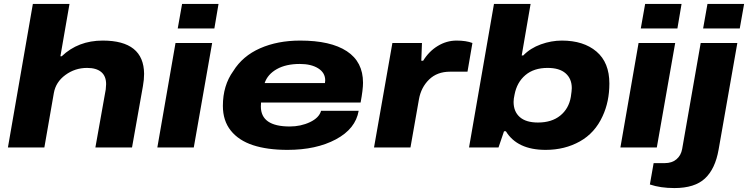

<svg xmlns="http://www.w3.org/2000/svg" viewBox="-20 -745 3779 970"><path d="M20 0 146 -725.1H331.1L285.2 -460.9H292Q375 -540 499 -540Q706.5 -540 708 -372.1Q708 -342.8 702.1 -310.1L647 0H461.9L514.2 -293Q516.1 -312.5 516.1 -319.8Q516.1 -360.4 491.5 -381.1Q466.8 -401.9 419.9 -401.9Q358.9 -401.9 310.3 -366.2Q261.7 -330.6 252 -274.9L204.1 0Z M877.9 -601.1 899.9 -725.1H1084L1063 -601.1ZM774.9 0 866.7 -527.8H1051.8L959 0Z M1432.6 12.2Q1330.6 12.2 1258.3 -11.5Q1186 -35.2 1146 -85.2Q1106 -135.3 1106 -210Q1106 -313.5 1158.7 -386.2Q1205.6 -461.9 1293.9 -501Q1382.3 -540 1496.6 -540Q1650.4 -540 1732.2 -486.3Q1814 -432.6 1814 -327.1Q1814 -292.5 1801.8 -227.1H1298.8Q1297.9 -220.2 1297.9 -207Q1297.9 -106 1443.8 -106Q1499.5 -106 1545.9 -127.9Q1592.3 -149.9 1602.1 -185.1H1792Q1776.4 -94.2 1677 -41Q1577.6 12.2 1432.6 12.2ZM1316.9 -325.2H1621.6Q1623 -332.5 1623 -338.9Q1623 -377.4 1587.6 -399.7Q1552.2 -421.9 1494.6 -421.9Q1424.8 -421.9 1378.4 -395.8Q1332 -369.6 1316.9 -325.2Z M1869.6 0 1962.4 -527.8H2111.8L2108.4 -438H2117.7Q2147 -485.8 2191.7 -512.9Q2236.3 -540 2286.6 -540Q2335 -540 2366.7 -527.8L2341.8 -382.8H2253.4Q2188.5 -382.8 2147.9 -343.3Q2107.4 -303.7 2096.7 -244.1L2053.7 0Z M2736.8 12.2Q2593.3 12.2 2535.6 -82H2526.4L2498.5 0H2349.6L2475.6 -725.1H2660.6L2615.7 -464.8H2623.5Q2659.7 -502 2712.6 -521Q2765.6 -540 2818.4 -540Q2928.2 -540 2993.4 -484.6Q3058.6 -429.2 3058.6 -323.2Q3058.6 -231.4 3024.4 -158.2Q2985.8 -73.2 2909.4 -30.5Q2833 12.2 2736.8 12.2ZM2697.8 -126Q2767.1 -126 2810.3 -160.9Q2853.5 -195.8 2863.8 -254.9Q2868.7 -287.1 2868.7 -299.8Q2868.7 -347.2 2837.6 -374.5Q2806.6 -401.9 2746.6 -401.9Q2677.2 -401.9 2634.3 -365.5Q2591.3 -329.1 2579.6 -267.1Q2574.7 -245.6 2574.7 -230Q2574.7 -181.2 2606 -153.6Q2637.2 -126 2697.8 -126Z M3217.3 -601.1 3239.3 -725.1H3423.3L3402.3 -601.1ZM3114.3 0 3206.1 -527.8H3391.1L3298.3 0Z M3532.2 -601.1 3554.2 -725.1H3739.3L3717.3 -601.1ZM3387.2 205.1Q3316.4 205.1 3263.2 187L3282.2 79.1H3338.4Q3374.5 79.1 3397.5 59.8Q3420.4 40.5 3426.3 7.8L3520 -527.8H3705.1L3610.4 11.2Q3593.3 108.4 3541.5 156.7Q3489.7 205.1 3387.2 205.1Z"/></svg>

Font: Archivo Expanded ExtraBold
Style: Italic
Weight: 800
Width: 7
Italic angle: -10°
Designer: Hector Gatti
Foundry: Omnibus-Type
Version: Version 2.001